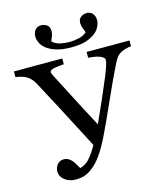

<svg xmlns="http://www.w3.org/2000/svg" viewBox="-149 -1011 962 1120"><g transform="rotate(-15 332.0 -451.0)"><path d="M91.8 -592.3Q85.4 -604 73.5 -617.9Q61.5 -631.8 44.4 -641.1Q31.2 -647.9 13.9 -652.6Q-3.4 -657.2 -17.1 -658.2V-692.9H274.9V-658.2Q244.1 -656.7 216.8 -651.4Q189.5 -646 189.5 -633.8Q189.5 -628.4 193.4 -619.6Q197.3 -610.8 199.2 -607.4Q218.8 -569.8 260.5 -488.3Q302.2 -406.7 376 -268.1Q403.8 -328.1 436.5 -403.3Q469.2 -478.5 488.8 -525.9Q509.3 -577.1 513.7 -594Q518.1 -610.8 518.1 -618.7Q518.1 -628.4 508.8 -635.5Q499.5 -642.6 484.9 -647.5Q470.2 -651.9 454.6 -654.3Q439 -656.7 421.9 -658.2V-692.9H680.7V-658.2Q668 -657.7 648.7 -652.3Q629.4 -647 615.7 -639.2Q599.1 -629.4 589.1 -615Q579.1 -600.6 566.9 -575.7Q528.8 -499 473.4 -374.5Q418 -250 388.2 -189.5Q358.4 -128.9 330.6 -89.4Q302.7 -49.8 274.4 -27.8Q245.6 -4.9 221.4 2.4Q197.3 9.8 168.9 9.8Q129.9 9.8 103 -11.7Q76.2 -33.2 76.2 -62Q76.2 -86.4 91.1 -104.5Q106 -122.6 129.4 -122.6Q146.5 -122.6 159.4 -114.7Q172.4 -106.9 180.7 -96.2Q189 -85.9 197.3 -71Q205.6 -56.2 210.9 -47.9Q247.6 -58.1 272 -87.6Q296.4 -117.2 319.8 -158.7Q257.8 -278.3 185.8 -415.5Q113.8 -552.7 91.8 -592.3ZM446.3 -805.7Q441.9 -815.9 435.5 -833.3Q429.2 -850.6 429.2 -864.3Q429.2 -889.6 445.6 -900.9Q461.9 -912.1 481 -912.1Q502.4 -912.1 515.9 -896.5Q529.3 -880.9 529.3 -856.4Q529.3 -840.3 519.3 -818.8Q509.3 -797.4 489.3 -781.7Q465.8 -763.7 432.9 -752.7Q399.9 -741.7 341.8 -741.7Q290 -741.7 253.7 -753.2Q217.3 -764.6 195.8 -781.7Q174.8 -798.3 165.3 -818.4Q155.8 -838.4 155.8 -856.4Q155.8 -880.9 169.2 -896.5Q182.6 -912.1 203.6 -912.1Q223.1 -912.1 239.5 -901.4Q255.9 -890.6 255.9 -864.3Q255.9 -849.1 250 -833.7Q244.1 -818.4 238.8 -805.7Q259.3 -786.1 287.6 -780.5Q315.9 -774.9 341.8 -774.9Q365.7 -774.9 396 -781Q426.3 -787.1 446.3 -805.7Z"/></g></svg>

Font: UniBurma_GGSerif
Style: Book
Weight: 400
Designer: Victor San Kho Lin (for Burmese only and related typography optimization with it)
Foundry: http://www.unimm.org
Version: 2.0